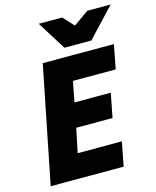

<svg xmlns="http://www.w3.org/2000/svg" viewBox="-126 -946 841 1032"><g transform="rotate(-15 295.0 -430.0)"><path d="M26 0 156 -650H552L526 -516H288L266 -402H468L442 -268H240L212 -134H458L432 0ZM290 -700 190 -860H320L374 -802H378L460 -860H590L440 -700Z"/></g></svg>

Font: Source Sans 3 ExtraLight Black
Style: Italic
Weight: 900
Italic angle: -11°
Version: Version 3.052;hotconv 1.1.0;makeotfexe 2.6.0